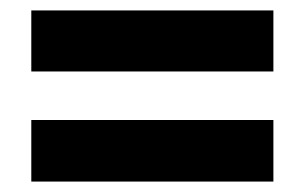

<svg xmlns="http://www.w3.org/2000/svg" viewBox="-20 -536 584 368"><path d="M40 -399H504V-516H40ZM40 -188H504V-306H40Z"/></svg>

Font: Noto Sans Thai SemCond ExtBd
Style: Regular
Weight: 800
Width: 4
Designer: Monotype Design Team
Foundry: Monotype Imaging Inc.
Version: Version 2.002